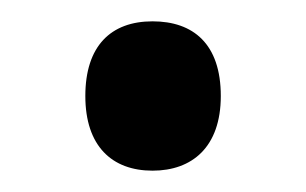

<svg xmlns="http://www.w3.org/2000/svg" viewBox="-20 -442 287 180"><path d="M60 -352C60 -305 85 -282 123 -282C160 -282 187 -304 187 -352C187 -401 161 -422 123 -422C84 -422 60 -399 60 -352Z"/></svg>

Font: Noto Sans Tamil Condensed Medium
Style: Regular
Weight: 500
Width: 3
Designer: Jelle Bosma - Monotype Design Team
Foundry: Monotype Imaging Inc.
Version: Version 2.004